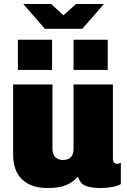

<svg xmlns="http://www.w3.org/2000/svg" viewBox="-20 -936 640 966"><path d="M218 10Q138 10 92 -32.5Q46 -75 46 -160V-511H244V-187Q244 -157 259.5 -144Q275 -131 297 -131Q312 -131 324 -136.5Q336 -142 343 -154.5Q350 -167 350 -187V-511H548V-138Q548 -123 554 -117.5Q560 -112 567 -112Q573 -112 577.5 -113Q582 -114 588 -117V-10Q575 -1 545.5 4.5Q516 10 490 10Q445 10 421 2.5Q397 -5 387 -18Q377 -31 372 -47Q360 -34 342.5 -21Q325 -8 296 1Q267 10 218 10ZM206 -791 97 -916H237L299 -859L363 -916H503L394 -791ZM70 -584V-736H242V-584ZM350 -584V-736H522V-584Z"/></svg>

Font: Chivo Mono Black
Style: Regular
Weight: 900
Designer: Hector Gatti
Foundry: Omnibus-Type
Version: Version 1.008